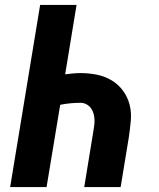

<svg xmlns="http://www.w3.org/2000/svg" viewBox="-20 -755 640 775"><path d="M21 0 142 -735H289L243 -455Q258 -457 274 -458.5Q290 -460 305 -460Q339 -460 371 -453.5Q403 -447 430 -431Q457 -415 476 -389.5Q495 -364 503 -333Q511 -302 508 -268Q505 -234 500 -201L467 0H320L356 -220Q358 -233 360 -246Q362 -259 361.5 -272Q361 -285 357.5 -297Q354 -309 347 -318.5Q340 -328 329 -334Q318 -340 305 -340Q284 -340 263.5 -338Q243 -336 223 -332L168 0Z"/></svg>

Font: Iosevka Aile Heavy Oblique
Style: Regular
Weight: 900
Italic angle: -9°
Designer: Belleve Invis
Foundry: Belleve Invis
Version: Version 31.1.0; ttfautohint (v1.8.4)